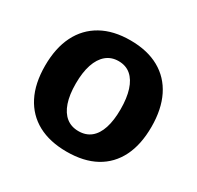

<svg xmlns="http://www.w3.org/2000/svg" viewBox="-156 -903 1124 1095"><g transform="rotate(30 406.0 -356.0)"><path d="M406.7 10.7Q295.4 10.7 217 -31.7Q138.7 -74.2 97.2 -155.3Q55.7 -236.3 55.7 -353Q55.7 -469.7 96.9 -552Q138.2 -634.3 216.6 -678Q294.9 -721.7 406.2 -721.7Q518.1 -721.7 596.2 -678Q674.3 -634.3 715.1 -552Q755.9 -469.7 755.9 -354Q755.9 -236.8 715.1 -155.5Q674.3 -74.2 596.7 -31.7Q519 10.7 406.7 10.7ZM406.7 -124.5Q455.1 -124.5 487.5 -150.9Q520 -177.2 536.6 -228.3Q553.2 -279.3 553.2 -352.5Q553.2 -425.8 536.6 -477.8Q520 -529.8 487.5 -557.6Q455.1 -585.4 406.7 -585.4Q359.4 -585.4 326.2 -557.6Q293 -529.8 275.6 -477.8Q258.3 -425.8 258.3 -352.5Q258.3 -278.8 275.6 -228Q293 -177.2 325.9 -150.9Q358.9 -124.5 406.7 -124.5Z"/></g></svg>

Font: Comme ExtraBold
Style: Regular
Weight: 800
Version: Version 1.000;gftools[0.9.27]